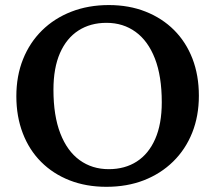

<svg xmlns="http://www.w3.org/2000/svg" viewBox="-20 -708 830 740"><path d="M399.5 -688.5Q477.5 -688.5 541.2 -663.2Q605 -638 651 -592Q697 -546 721.8 -481.8Q746.5 -417.5 746.5 -339Q746.5 -261 720.8 -196.5Q695 -132 647.2 -85.2Q599.5 -38.5 534.5 -13.2Q469.5 12 390 12Q312 12 248.2 -13Q184.5 -38 138.5 -84Q92.5 -130 67.8 -194.5Q43 -259 43 -337Q43 -415.5 68.8 -479.8Q94.5 -544 142 -590.8Q189.5 -637.5 255 -663Q320.5 -688.5 399.5 -688.5ZM399 -56Q461.5 -56 507.2 -85.5Q553 -115 578.2 -172.5Q603.5 -230 603.5 -314Q603.5 -414.5 577 -482.5Q550.5 -550.5 502.5 -585.2Q454.5 -620 390.5 -620Q328.5 -620 282.5 -590.5Q236.5 -561 211.2 -503.5Q186 -446 186 -362Q186 -262 212.5 -193.8Q239 -125.5 287 -90.8Q335 -56 399 -56Z"/></svg>

Font: Newsreader 16pt 16pt SemiBold
Style: Regular
Weight: 600
Version: Version 1.003